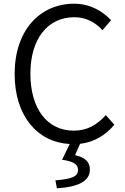

<svg xmlns="http://www.w3.org/2000/svg" viewBox="-20 -765 674 1036"><path d="M287 251C402 244 465 213 465 150C465 104 434 84 385 72L412 11C488 2 548 -34 597 -92L551 -144C503 -90 449 -60 378 -60C234 -60 144 -179 144 -368C144 -556 238 -672 381 -672C445 -672 495 -644 533 -602L579 -656C537 -702 469 -745 380 -745C195 -745 59 -601 59 -366C59 -138 183 3 356 12L315 97C378 106 401 122 401 152C401 185 373 201 279 208Z"/></svg>

Font: Noto Sans CJK SC DemiLight
Style: Regular
Weight: 350
Designer: Ryoko NISHIZUKA 西塚涼子 (kana, bopomofo & ideographs); Paul D. Hunt (Latin, Greek & Cyrillic); Sandoll Communications 산돌커뮤니
Foundry: Adobe
Version: Version 2.004;hotconv 1.0.118;makeotfexe 2.5.65603